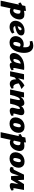

<svg xmlns="http://www.w3.org/2000/svg" viewBox="2356 -3148 1039 5876"><g transform="rotate(90 2875.0 -210.5)"><path d="M-43 289 121 -466 271 -486 268 -360 126 289ZM277 7Q236 7 206 -8Q176 -23 156.5 -45Q137 -67 128 -89L194 -143Q209 -120 226.5 -109Q244 -98 260 -98Q281 -98 299 -112Q317 -126 331.5 -151.5Q346 -177 353 -213Q363 -264 348.5 -291Q334 -318 286 -318Q268 -318 237 -313Q206 -308 169.5 -299.5Q133 -291 97.5 -279.5Q62 -268 33 -254L14 -323Q72 -360 138.5 -386Q205 -412 268.5 -425Q332 -438 378 -438Q447 -438 483 -409.5Q519 -381 529 -336Q539 -291 529 -241Q516 -170 479 -114Q442 -58 390 -25.5Q338 7 277 7Z M764 16Q693 16 647 -14.5Q601 -45 583 -96.5Q565 -148 577 -212Q590 -280 632 -332Q674 -384 737 -413.5Q800 -443 876 -443Q938 -443 972 -425Q1006 -407 1016.5 -377.5Q1027 -348 1019 -315Q1008 -269 967 -236.5Q926 -204 862 -183.5Q798 -163 717 -152L700 -223Q734 -228 769.5 -239.5Q805 -251 830.5 -269Q856 -287 861 -309Q864 -320 861 -330Q858 -340 850 -346Q842 -352 829 -352Q808 -352 790 -334.5Q772 -317 758.5 -288Q745 -259 737 -221Q730 -186 734 -158.5Q738 -131 757.5 -115.5Q777 -100 817 -100Q844 -100 874 -108Q904 -116 933 -134L964 -64Q929 -33 893 -15.5Q857 2 824.5 9Q792 16 764 16Z M1243 16Q1183 16 1141 -5Q1099 -26 1075 -61.5Q1051 -97 1045 -140.5Q1039 -184 1051 -230Q1065 -288 1101 -330Q1137 -372 1187 -394.5Q1237 -417 1294 -417Q1346 -417 1380.5 -398.5Q1415 -380 1420 -347L1369 -284Q1360 -302 1345 -310.5Q1330 -319 1310 -319Q1288 -319 1272 -307.5Q1256 -296 1246 -273.5Q1236 -251 1229 -219Q1220 -177 1222 -150Q1224 -123 1236 -110.5Q1248 -98 1268 -98Q1301 -98 1319.5 -130Q1338 -162 1354 -236Q1376 -340 1382.5 -411.5Q1389 -483 1379 -526Q1369 -569 1342 -588.5Q1315 -608 1269 -608Q1251 -608 1236.5 -606Q1222 -604 1206 -599L1189 -678Q1223 -693 1263 -701.5Q1303 -710 1337 -710Q1391 -710 1432 -690Q1473 -670 1501 -632.5Q1529 -595 1543 -542.5Q1557 -490 1556.5 -426Q1556 -362 1541 -289Q1520 -191 1478 -123Q1436 -55 1376 -19.5Q1316 16 1243 16Z M1690 10Q1613 10 1582 -35.5Q1551 -81 1563 -147Q1575 -207 1609 -258.5Q1643 -310 1698 -349.5Q1753 -389 1827 -411Q1901 -433 1991 -433Q2021 -433 2040.5 -431.5Q2060 -430 2077 -427L2018 -138Q2010 -98 2034 -98Q2041 -98 2050.5 -100.5Q2060 -103 2072 -110L2090 -49Q2054 -19 2013 -4.5Q1972 10 1929 10Q1901 10 1881 -1.5Q1861 -13 1853 -40.5Q1845 -68 1854 -117L1881 -249L1967 -277Q1952 -210 1924.5 -157Q1897 -104 1860 -66.5Q1823 -29 1779.5 -9.5Q1736 10 1690 10ZM1775 -101Q1793 -101 1807 -110.5Q1821 -120 1833.5 -140.5Q1846 -161 1856.5 -195Q1867 -229 1877 -278L1897 -377L1955 -320Q1943 -324 1932 -325Q1921 -326 1909 -326Q1870 -326 1841.5 -312.5Q1813 -299 1793.5 -275.5Q1774 -252 1762 -221Q1750 -190 1744 -154Q1739 -125 1748.5 -113Q1758 -101 1775 -101Z M2266 -101 2242 -123Q2285 -186 2333 -246.5Q2381 -307 2436 -357.5Q2491 -408 2553 -440L2662 -349Q2612 -331 2557.5 -304.5Q2503 -278 2449.5 -245Q2396 -212 2349 -175.5Q2302 -139 2266 -101ZM2118 0 2208 -427H2377L2272 0ZM2503 9Q2453 9 2420 -16.5Q2387 -42 2374 -94Q2361 -146 2367 -226L2487 -314Q2490 -230 2506.5 -183Q2523 -136 2546.5 -117.5Q2570 -99 2594 -99Q2600 -99 2606.5 -100Q2613 -101 2620 -103.5Q2627 -106 2633 -109L2653 -52Q2620 -25 2583.5 -8Q2547 9 2503 9Z M3325 10Q3294 10 3271 -1.5Q3248 -13 3239 -41Q3230 -69 3241 -117L3267 -228Q3275 -264 3273.5 -282Q3272 -300 3255 -300Q3238 -300 3219 -284.5Q3200 -269 3181.5 -234.5Q3163 -200 3144.5 -142Q3126 -84 3110 0H3051Q3076 -130 3110.5 -215Q3145 -300 3186 -348Q3227 -396 3271.5 -416Q3316 -436 3360 -436Q3402 -436 3427.5 -419.5Q3453 -403 3460 -369Q3467 -335 3453 -283L3415 -138Q3410 -120 3414 -109Q3418 -98 3431 -98Q3438 -98 3446.5 -100.5Q3455 -103 3467 -110L3486 -49Q3451 -19 3410 -4.5Q3369 10 3325 10ZM2676 0 2767 -427H2921L2832 0ZM2783 0Q2807 -126 2840.5 -210Q2874 -294 2915 -343.5Q2956 -393 3000.5 -414.5Q3045 -436 3090 -436Q3149 -436 3170.5 -396Q3192 -356 3173 -283L3104 0H2949L2996 -228Q3004 -263 3001.5 -281.5Q2999 -300 2982 -300Q2966 -300 2948 -284.5Q2930 -269 2911.5 -234.5Q2893 -200 2874.5 -142Q2856 -84 2839 0Z M3721 16Q3648 16 3601 -16.5Q3554 -49 3537.5 -103.5Q3521 -158 3537 -227Q3555 -300 3596.5 -348Q3638 -396 3695 -419.5Q3752 -443 3813 -443Q3887 -443 3932.5 -411Q3978 -379 3994.5 -324.5Q4011 -270 3996 -202Q3981 -134 3940.5 -85Q3900 -36 3843 -10Q3786 16 3721 16ZM3744 -97Q3766 -97 3780.5 -110.5Q3795 -124 3805.5 -151Q3816 -178 3825 -217Q3837 -276 3829 -302.5Q3821 -329 3793 -329Q3773 -329 3757.5 -316.5Q3742 -304 3731.5 -278Q3721 -252 3712 -209Q3700 -149 3708 -123Q3716 -97 3744 -97Z M3982 289 4146 -466 4296 -486 4293 -360 4151 289ZM4302 7Q4261 7 4231 -8Q4201 -23 4181.5 -45Q4162 -67 4153 -89L4219 -143Q4234 -120 4251.5 -109Q4269 -98 4285 -98Q4306 -98 4324 -112Q4342 -126 4356.5 -151.5Q4371 -177 4378 -213Q4388 -264 4373.5 -291Q4359 -318 4311 -318Q4293 -318 4262 -313Q4231 -308 4194.5 -299.5Q4158 -291 4122.5 -279.5Q4087 -268 4058 -254L4039 -323Q4097 -360 4163.5 -386Q4230 -412 4293.5 -425Q4357 -438 4403 -438Q4472 -438 4508 -409.5Q4544 -381 4554 -336Q4564 -291 4554 -241Q4541 -170 4504 -114Q4467 -58 4415 -25.5Q4363 7 4302 7Z M4789 16Q4716 16 4669 -16.5Q4622 -49 4605.5 -103.5Q4589 -158 4605 -227Q4623 -300 4664.5 -348Q4706 -396 4763 -419.5Q4820 -443 4881 -443Q4955 -443 5000.5 -411Q5046 -379 5062.5 -324.5Q5079 -270 5064 -202Q5049 -134 5008.5 -85Q4968 -36 4911 -10Q4854 16 4789 16ZM4812 -97Q4834 -97 4848.5 -110.5Q4863 -124 4873.5 -151Q4884 -178 4893 -217Q4905 -276 4897 -302.5Q4889 -329 4861 -329Q4841 -329 4825.5 -316.5Q4810 -304 4799.5 -278Q4789 -252 4780 -209Q4768 -149 4776 -123Q4784 -97 4812 -97Z M5617 10Q5578 10 5555 -10.5Q5532 -31 5542 -84L5596 -372L5662 -396L5432 -29H5328L5305 -365L5337 -426H5439L5455 -154H5400L5572 -426H5751L5699 -138Q5695 -117 5699 -107.5Q5703 -98 5716 -98Q5722 -98 5730.5 -100.5Q5739 -103 5752 -110L5771 -49Q5739 -19 5699 -4.5Q5659 10 5617 10ZM5137 10Q5109 10 5084.5 0.5Q5060 -9 5043 -26L5068 -106Q5074 -103 5080.5 -101.5Q5087 -100 5093 -100Q5107 -100 5120.5 -109.5Q5134 -119 5142 -137L5283 -426H5362L5253 -88Q5241 -51 5222 -29.5Q5203 -8 5181 1Q5159 10 5137 10Z"/></g></svg>

Font: Ysabeau Infant Black
Style: Italic
Weight: 900
Italic angle: -12°
Designer: Christian Thalmann (Catharsis Fonts)
Version: Version 2.001;gftools[0.9.30]; featfreeze: ss01,ss02,lnum